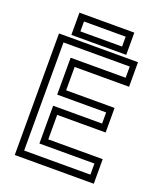

<svg xmlns="http://www.w3.org/2000/svg" viewBox="-153 -942 876 1039"><g transform="rotate(20 285.0 -422.0)"><path d="M57.5 0V-700H512.5V-558.5H199V-424H478V-282.5H199V-141.5H512.5V0ZM97 -40H478.5V-104H161.5V-321.5H443.5V-385.5H161.5V-598H478.5V-662.5H97ZM123 -715.5V-843.5H439V-715.5ZM162.5 -750H402.5V-807H162.5Z"/></g></svg>

Font: Tourney Thin
Style: Regular
Weight: 400
Version: Version 1.015